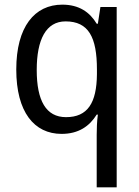

<svg xmlns="http://www.w3.org/2000/svg" viewBox="-20 -566 599 826"><path d="M396 14V240H482V-536H412L401 -464H396C366 -514 320 -546 248 -546C129 -546 50 -451 50 -267C50 -84 127 10 245 10C318 10 365 -23 396 -73H401C397 -44 396 -10 396 14ZM264 -62C178 -62 138 -133 138 -265C138 -396 178 -474 262 -474C361 -474 397 -406 397 -267V-247C396 -123 357 -62 264 -62Z"/></svg>

Font: Noto Sans Myanmar UI SemiCondensed
Style: Regular
Weight: 400
Width: 4
Designer: Monotype Design Team
Foundry: Monotype Imaging Inc.
Version: Version 2.103